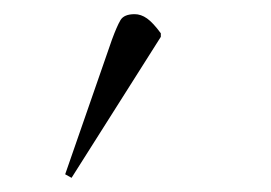

<svg xmlns="http://www.w3.org/2000/svg" viewBox="-20 -788 382 271"><path d="M81 -537 72 -542 138 -732Q145 -751 150 -759.5Q155 -768 170 -768Q179 -768 187.5 -762Q196 -756 207 -741V-736Z"/></svg>

Font: Literata 72pt ExtraLight
Style: Regular
Weight: 200
Designer: Latin by Veronika Burian and Jose Scaglione. Greek by Irene Vlachou. Cyrillic by Vera Evstafieva.
Foundry: TypeTogether
Version: Version 3.002